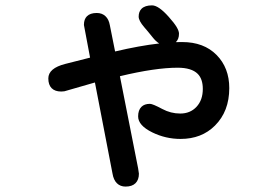

<svg xmlns="http://www.w3.org/2000/svg" viewBox="-20 -605 1040 716"><path d="M647.5 -479.5Q647.5 -459 635.7 -447.8Q653.3 -448.2 656.2 -448.2Q659.2 -448.2 659.2 -448.2Q740.2 -448.2 787.6 -400.1Q835 -352.1 835 -276.4Q835 -189.9 781.7 -136.7Q731.9 -86.9 653.3 -86.9Q597.7 -86.9 547.9 -111.3Q495.1 -137.2 495.1 -170.9Q495.1 -194.3 507.3 -206.5Q518.6 -217.8 539.1 -217.8Q549.3 -217.8 585 -198.7Q616.7 -181.6 652.3 -181.6Q689.5 -181.6 712.9 -206.8Q736.3 -231.9 736.3 -273.4Q736.3 -310.5 717.3 -329.6Q694.3 -352.5 642.6 -352.5Q559.1 -352.5 427.2 -320.8L495.1 22.9L498 42.5V43Q498 65.4 485.4 78.1Q472.7 90.8 448.2 90.8Q428.7 90.8 416 78.4Q403.3 65.9 399.4 41.5Q366.7 -127.9 334 -297.4L220.2 -264.6L208.5 -263.7H208Q185.1 -263.7 172.6 -276.1Q160.2 -288.6 160.2 -312.5Q160.2 -350.6 223.6 -366.7L315.9 -390.1L293 -511.7V-512.7Q293 -533.2 304.2 -544.4Q316.4 -556.6 340.8 -556.6Q361.3 -556.6 374 -543.9Q385.7 -532.7 389.6 -511.2L409.2 -413.1Q500.5 -434.6 573.7 -442.9Q561 -450.7 548.8 -466.3Q529.3 -490.7 517.6 -503.9Q497.1 -527.8 497.1 -543Q497.1 -561.5 507.8 -572.3Q520.5 -585 546.9 -585Q571.3 -585 609.4 -542Q629.9 -519 638.7 -504.2Q647.5 -489.3 647.5 -479.5Z"/></svg>

Font: YuPearl-SemiBold
Style: SemiBold
Weight: 600
Designer: Max Yao
Foundry: Max-Everyday
Version: Version 1.011; ttfautohint (v1.8.3)